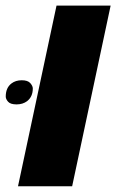

<svg xmlns="http://www.w3.org/2000/svg" viewBox="-64 -652 407 672"><path d="M-1 0 133.8 -632.3H323.2L188.5 0ZM-23.9 -359.9Q-9.3 -371.1 12 -371.1Q33.2 -371.1 42 -361.1Q50.8 -351.1 50.8 -342.3Q50.8 -313.5 30.8 -297.9Q15.6 -286.6 -5.9 -286.6Q-27.3 -286.6 -35.6 -295.9Q-43.9 -305.2 -43.9 -314Q-43.9 -344.7 -23.9 -359.9Z"/></svg>

Font: Open Sans Hebrew Extra Bold
Style: Italic
Weight: 800
Italic angle: -12°
Foundry: Ascender Corporation, Yanek Iontef
Version: Version 2.001;PS 002.001;hotconv 1.0.70;makeotf.lib2.5.58329